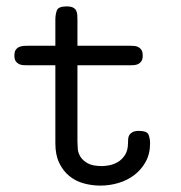

<svg xmlns="http://www.w3.org/2000/svg" viewBox="-20 -574 565 600"><path d="M25 -400Q25 -412 29 -418Q33 -424 39.5 -427Q46 -430 53 -430.5Q60 -431 66 -431H153V-513Q153 -528 157.5 -541Q162 -554 188 -554Q201 -554 208 -550.5Q215 -547 218 -541Q221 -535 221.5 -527.5Q222 -520 222 -513V-431H386Q392 -431 399 -430.5Q406 -430 412 -427Q418 -424 422 -418Q426 -412 426 -400Q426 -389 422 -383Q418 -377 412 -374Q406 -371 399 -370.5Q392 -370 386 -370H222V-132Q222 -123 223 -109.5Q224 -96 231.5 -84Q239 -72 254.5 -63.5Q270 -55 299 -55Q308 -55 321.5 -57.5Q335 -60 348 -67.5Q361 -75 370.5 -89.5Q380 -104 380 -127Q380 -133 380.5 -140Q381 -147 384.5 -152.5Q388 -158 395 -161.5Q402 -165 414 -165Q440 -165 444.5 -152.5Q449 -140 449 -126Q449 -93 435 -68Q421 -43 399 -26.5Q377 -10 349.5 -2Q322 6 294 6Q267 6 241.5 -1Q216 -8 196.5 -24Q177 -40 165 -65Q153 -90 153 -126V-370H65Q59 -370 52 -370.5Q45 -371 39 -374Q33 -377 29 -383Q25 -389 25 -400Z"/></svg>

Font: CMU Typewriter Custom
Style: Regular
Weight: 500
Monospace: yes
Version: Version 0.7.0